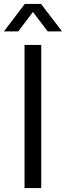

<svg xmlns="http://www.w3.org/2000/svg" viewBox="-41 -958 336 978"><path d="M84 -729H169.1V0H84ZM85.4 -937.9H168L275.1 -798.1H202.1L126.7 -897L52 -798.1H-21Z"/></svg>

Font: Mona Sans VF XLt
Style: Regular
Weight: 200
Designer: Deni Anggara
Foundry: GitHub
Version: Version 2.000;Glyphs 3.2.3 (3260)